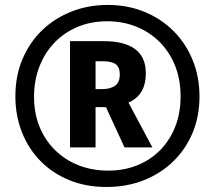

<svg xmlns="http://www.w3.org/2000/svg" viewBox="-20 -744 866 774"><path d="M262.2 -149.9V-578.1H397.9Q481.9 -578.1 524.9 -545.9Q567.9 -513.7 567.9 -448.2Q567.9 -406.2 551.3 -376.7Q534.7 -347.2 498 -330.1L594.2 -149.9H481.9L407.2 -312H365.2V-149.9ZM365.2 -384.8H392.1Q425.3 -384.8 444.1 -398.7Q462.9 -412.6 462.9 -443.8Q462.9 -472.7 446.8 -484.9Q430.7 -497.1 393.1 -497.1H365.2ZM409.2 9.8Q326.2 9.8 258.5 -18.1Q190.9 -45.9 142.6 -95.5Q94.2 -145 68.1 -211.7Q42 -278.3 42 -356Q42 -438 70.6 -505.6Q99.1 -573.2 149.9 -622.1Q200.7 -670.9 268.3 -697.5Q335.9 -724.1 414.1 -724.1Q494.6 -724.1 562.3 -696.3Q629.9 -668.5 679.7 -618.7Q729.5 -568.8 756.8 -501.5Q784.2 -434.1 784.2 -355Q784.2 -274.9 756.1 -208Q728 -141.1 677.2 -92.3Q626.5 -43.5 558.1 -16.8Q489.7 9.8 409.2 9.8ZM416 -56.2Q480.5 -56.2 533.9 -77.9Q587.4 -99.6 626.5 -139.6Q665.5 -179.7 686.8 -234.4Q708 -289.1 708 -355Q708 -423.3 685.8 -479Q663.6 -534.7 623.5 -574.7Q583.5 -614.7 529.5 -636.5Q475.6 -658.2 412.1 -658.2Q345.7 -658.2 291.5 -635Q237.3 -611.8 198.2 -570.6Q159.2 -529.3 138.2 -473.9Q117.2 -418.5 117.2 -354Q117.2 -286.6 139.9 -231.7Q162.6 -176.8 203.4 -137.5Q244.1 -98.1 298.3 -77.1Q352.5 -56.2 416 -56.2Z"/></svg>

Font: Open Sans Condensed
Style: Regular
Weight: 400
Width: 3
Designer: Monotype Design Team
Foundry: Monotype Imaging Inc.
Version: Version 3.000